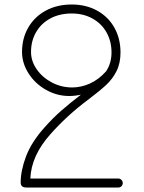

<svg xmlns="http://www.w3.org/2000/svg" viewBox="-20 -834 640 854"><path d="M506 -40Q514 -40 520 -34Q526 -28 526 -20Q526 -12 520.5 -6Q515 0 507 0H97Q72 0 72 -22Q72 -76 96 -139Q120 -202 177 -266Q216 -310 254 -343Q292 -376 340 -413Q313 -407 288 -407Q233 -407 184.5 -434.5Q136 -462 107 -507.5Q78 -553 78 -603Q78 -664 106 -712Q134 -760 184 -787Q234 -814 299 -814Q363 -814 412.5 -786.5Q462 -759 489 -710.5Q516 -662 516 -601Q516 -553 498.5 -518Q481 -483 452 -456Q423 -429 370 -389Q280 -322 205 -238Q119 -142 115 -40ZM301 -445Q341 -445 380 -462.5Q419 -480 452 -517Q476 -553 476 -601Q476 -650 454 -689.5Q432 -729 391.5 -751.5Q351 -774 299 -774Q245 -774 204 -752Q163 -730 140.5 -691Q118 -652 118 -603Q118 -562 143.5 -525.5Q169 -489 211 -467Q253 -445 301 -445Z"/></svg>

Font: Tsukimi Rounded Light
Style: Regular
Weight: 300
Designer: Takashi Funayama
Foundry: Takashi Funayama
Version: Version 1.032; ttfautohint (v1.8.3)